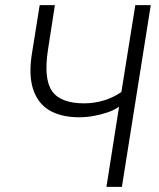

<svg xmlns="http://www.w3.org/2000/svg" viewBox="-20 -725 618 745"><path d="M393 0 442 -311Q424 -298 397.5 -289Q371 -280 343 -275Q315 -270 287 -270Q217 -270 171.5 -297Q126 -324 108 -380.5Q90 -437 105 -524L134 -705H193L166 -531Q149 -419 182 -371.5Q215 -324 307 -324Q345 -324 382 -335Q419 -346 451 -368L505 -705H565L453 0Z"/></svg>

Font: Nunito Sans 10pt Condensed Light
Style: Italic
Weight: 300
Width: 3
Italic angle: -9°
Designer: Vernon Adams
Foundry: Vernon Adams
Version: Version 3.101;gftools[0.9.27]